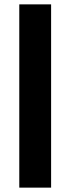

<svg xmlns="http://www.w3.org/2000/svg" viewBox="-20 -817 324 884"><path d="M68.8 -796.9H215.3V46.9H68.8Z"/></svg>

Font: Francois One
Style: Regular
Weight: 400
Designer: Vernon Adams
Foundry: vernon adams
Version: Version 1.000